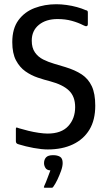

<svg xmlns="http://www.w3.org/2000/svg" viewBox="-20 -697 508 907"><path d="M55 -30V-89Q55 -95 59 -94.5Q63 -94 70 -91Q90 -85 114.5 -79Q139 -73 163.5 -69.5Q188 -66 205 -66Q270 -66 302.5 -101.5Q335 -137 335 -191Q335 -241 306 -269Q277 -297 217 -313Q189 -320 158 -330.5Q127 -341 100 -360Q73 -379 55.5 -412Q38 -445 38 -498Q38 -562 67 -601.5Q96 -641 143.5 -659Q191 -677 246 -677Q269 -677 294.5 -673.5Q320 -670 343.5 -663.5Q367 -657 385 -649Q392 -648 393.5 -645Q395 -642 395 -637V-584Q395 -566 373 -578Q350 -590 319.5 -598.5Q289 -607 252 -607Q197 -607 163.5 -579.5Q130 -552 130 -505Q130 -471 145 -449.5Q160 -428 184 -416Q208 -404 235.5 -396Q263 -388 289 -380Q335 -366 366 -345.5Q397 -325 413.5 -290Q430 -255 430 -198Q430 -130 402.5 -84.5Q375 -39 324.5 -15Q274 9 206 9Q177 9 139 2Q101 -5 69 -15Q61 -17 58 -20.5Q55 -24 55 -30ZM276 73Q276 89 268.5 110Q261 131 251.5 151Q242 171 232 185Q229 190 225 190Q218 190 208.5 190Q199 190 191 190Q187 189 187 187.5Q187 186 190 179Q196 167 204 145Q212 123 218 108Q201 107 194.5 96Q188 85 188 74Q188 57 197.5 46.5Q207 36 231 36Q251 36 263.5 43.5Q276 51 276 73Z"/></svg>

Font: Glory Thin Medium
Style: Regular
Weight: 500
Version: Version 1.011